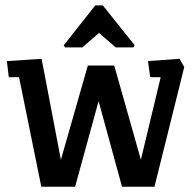

<svg xmlns="http://www.w3.org/2000/svg" viewBox="-20 -709 745 729"><path d="M136.8 0 52.3 -416H13.4L6 -477.1L138 -485.8L211.2 -102.4L313.5 -460.2H413.7L514.9 -102.7L590.1 -416H550.3L541.9 -477.1L661.4 -485.8L679.6 -454.5L566.5 0H443.3L354.3 -324.9L265.2 0ZM226.6 -529 222.1 -537.2 341.7 -688.6H370.3L491 -537.6L486.4 -529H419.3L356 -583.9L292.7 -529Z"/></svg>

Font: Kreon Light
Style: Regular
Weight: 300
Designer: Julia Petretta
Foundry: Julia Petretta and Eli Heuer
Version: Version 2.002